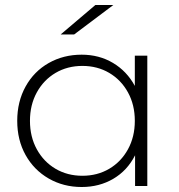

<svg xmlns="http://www.w3.org/2000/svg" viewBox="-20 -745 715 769"><path d="M570 -522V0H521V-123Q490 -62 434 -29Q378 4 307 4Q234 4 175 -30Q116 -64 82.5 -124Q49 -184 49 -261Q49 -338 82.5 -398.5Q116 -459 175 -492.5Q234 -526 307 -526Q377 -526 432.5 -493Q488 -460 520 -401V-522ZM520 -261Q520 -325 492.5 -375Q465 -425 417.5 -453Q370 -481 310 -481Q250 -481 202.5 -453Q155 -425 127.5 -375Q100 -325 100 -261Q100 -197 127.5 -147Q155 -97 202.5 -69Q250 -41 310 -41Q370 -41 417.5 -69Q465 -97 492.5 -147Q520 -197 520 -261ZM362 -725H434L277 -607H223Z"/></svg>

Font: Idrija Light
Style: Regular
Weight: 300
Designer: Julieta Ulanovsky
Foundry: Julieta Ulanovsky
Version: Version 7.200